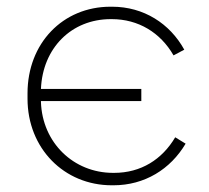

<svg xmlns="http://www.w3.org/2000/svg" viewBox="-20 -546 623 572"><path d="M313 6H318C411 6 488 -42 533 -118L502 -137C463 -71 400 -31 320 -31H317C199 -31 106 -121 102 -242V-245H401V-281H102C107 -403 193 -489 310 -489H313C392 -489 458 -449 497 -381L529 -398C486 -476 408 -526 314 -526H309C167 -526 62 -417 62 -268V-252C62 -104 171 6 313 6Z"/></svg>

Font: Fixel Display ExtraLight
Style: Regular
Weight: 200
Designer: AlfaBravo + MacPaw
Foundry: Kyrylo Tkachov, Marchela Mozhyna, Serhii Makarenko, Maria Weinstein, Zakhar Kryvoshyya
Version: Version 1.211